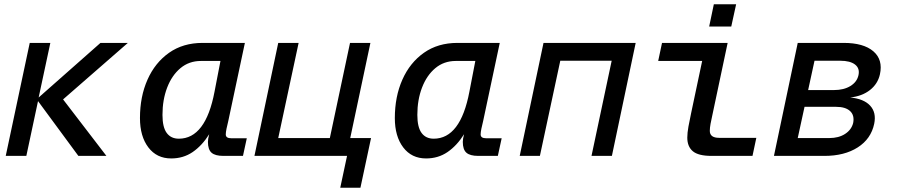

<svg xmlns="http://www.w3.org/2000/svg" viewBox="-20 -734 4240 904"><path d="M7 0 120 -532H217L162 -275L453 -532H582L277 -266L481 0H349L159 -258L104 0Z M786 12Q718 12 678.5 -40Q639 -92 639 -178Q639 -279 674.5 -359Q710 -439 776 -485.5Q842 -532 934 -532H1133L1055 -165Q1050 -145 1046.5 -128Q1043 -111 1043 -101Q1043 -83 1069 -83H1142L1124 0H1032Q993 0 976 -15Q959 -30 959 -66Q959 -80 965 -102Q931 -48 887 -18Q843 12 786 12ZM822 -81Q948 -81 990 -302L1018 -447H926Q870 -447 829.5 -413Q789 -379 767 -321.5Q745 -264 745 -193Q745 -135 765 -108Q785 -81 822 -81Z M1582 150 1614 0H1178L1290 -532H1386L1290 -84H1533L1628 -532H1724L1629 -84H1632H1727L1677 150Z M1986 12Q1918 12 1878.5 -40Q1839 -92 1839 -178Q1839 -279 1874.5 -359Q1910 -439 1976 -485.5Q2042 -532 2134 -532H2333L2255 -165Q2250 -145 2246.5 -128Q2243 -111 2243 -101Q2243 -83 2269 -83H2342L2324 0H2232Q2193 0 2176 -15Q2159 -30 2159 -66Q2159 -80 2165 -102Q2131 -48 2087 -18Q2043 12 1986 12ZM2022 -81Q2148 -81 2190 -302L2218 -447H2126Q2070 -447 2029.5 -413Q1989 -379 1967 -321.5Q1945 -264 1945 -193Q1945 -135 1965 -108Q1985 -81 2022 -81Z M2427 0 2539 -532H2973L2861 0H2765L2860 -448H2618L2522 0Z M3330 0Q3268 0 3242 -22Q3216 -44 3216 -86Q3216 -108 3221.5 -138.5Q3227 -169 3234 -201L3286 -447H3079L3097 -532H3406L3334 -192Q3329 -170 3325.5 -151Q3322 -132 3322 -118Q3322 -85 3366 -85H3541L3523 0ZM3319 -609 3341 -714H3446L3423 -609Z M3624 0 3736 -532H3952Q4046 -532 4092 -492.5Q4138 -453 4123 -384Q4113 -339 4076 -310Q4039 -281 3983 -275Q4047 -269 4077 -236.5Q4107 -204 4096 -151Q4081 -80 4018.5 -40Q3956 0 3862 0ZM3785 -310H3907Q3953 -310 3984 -329Q4015 -348 4022 -380Q4029 -412 4006 -430Q3983 -448 3936 -448H3815ZM3736 -84H3885Q3929 -84 3959 -103.5Q3989 -123 3997 -155Q4004 -191 3982.5 -211Q3961 -231 3917 -231H3768Z"/></svg>

Font: Geist Mono Medium
Style: Italic
Weight: 500
Italic angle: -12°
Monospace: yes
Designer: Basement.studio, Andrés Briganti, Mateo Zaragoza
Foundry: Basement.studio, Vercel, Andrés Briganti, Guido Ferreyra, Mateo Zaragoza
Version: Version 1.500; ttfautohint (v1.8.4.7-5d5b)